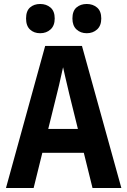

<svg xmlns="http://www.w3.org/2000/svg" viewBox="-20 -945 640 965"><path d="M10 0 207 -714H392L590 0H445L328 -473Q323 -496 317.5 -518Q312 -540 307 -562.5Q302 -585 297 -607Q292 -585 287 -562.5Q282 -540 277 -518Q272 -496 266 -473L149 0ZM168 -177 198 -297H404L418 -177ZM416 -778Q385 -778 364.5 -797Q344 -816 344 -852Q344 -890 364.5 -907.5Q385 -925 416 -925Q447 -925 468 -907Q489 -889 489 -852Q489 -816 468 -797Q447 -778 416 -778ZM182 -778Q151 -778 131 -796.5Q111 -815 111 -852Q111 -890 131 -907.5Q151 -925 182 -925Q213 -925 234 -907Q255 -889 255 -852Q255 -816 234 -797Q213 -778 182 -778Z"/></svg>

Font: Noto Sans Mono
Style: Bold
Weight: 700
Designer: Monotype Design Team
Foundry: Monotype Imaging Inc.
Version: Version 2.014